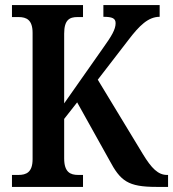

<svg xmlns="http://www.w3.org/2000/svg" viewBox="-20 -734 680 754"><path d="M27 0H306V-47H287C256 -47 232 -58 232 -112V-267L283 -332L409 -106C453 -23 482 0 595 0H640V-47H636C601 -47 575 -73 541 -129L364 -421L485 -578C527 -633 562 -668 607 -668V-714H386V-668C421 -668 434 -662 434 -643C434 -619 419 -593 383 -543L232 -328V-602C232 -656 253 -667 284 -667H306V-714H27V-667H53C84 -667 108 -656 108 -605V-109C108 -57 83 -47 52 -47H27Z"/></svg>

Font: Noto Serif Tamil Condensed SemiBold
Style: Italic
Weight: 600
Width: 3
Italic angle: -12°
Designer: Indian Type Foundry, Tom Grace, and the Monotype Design Team
Foundry: Monotype Imaging Inc.
Version: Version 2.003